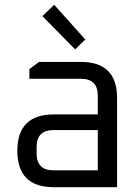

<svg xmlns="http://www.w3.org/2000/svg" viewBox="-20 -777 582 797"><path d="M203 0Q52 0 52 -151Q52 -302 203 -302H386V-380Q386 -450 316 -450H102V-490L142 -520H316Q466 -520 466 -370V0ZM132 -140Q132 -70 202 -70H386V-237H202Q132 -237 132 -167ZM156 -710 205 -757 334 -613 292 -572Z"/></svg>

Font: Oxanium ExtraLight
Style: Regular
Weight: 400
Version: Version 2.000